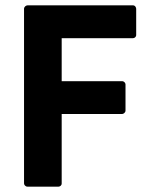

<svg xmlns="http://www.w3.org/2000/svg" viewBox="-20 -687 550 719"><path d="M70 0C70 5 75 12 83 12H199C204 12 211 8 211 0V-260H437C442 -260 450 -265 450 -273V-371C450 -376 445 -383 437 -383H211V-544H478C483 -544 490 -548 490 -556V-654C490 -659 486 -667 478 -667H83C78 -667 70 -662 70 -654Z"/></svg>

Font: Falling Sky
Style: Bd
Weight: 700
Designer: Paul D. Hunt
Foundry: Adobe Systems Incorporated
Version: Version 1.02